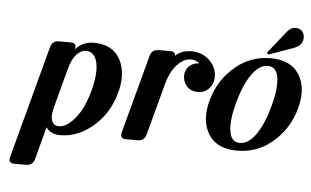

<svg xmlns="http://www.w3.org/2000/svg" viewBox="-59 -830 1823 1125"><g transform="rotate(5 852.0 -267.5)"><path d="M314.5 9.8Q259.3 9.8 231.9 -29.3L181.6 161.1Q171.4 200.2 131.8 200.2H63.5Q32.7 200.2 32.7 176.3Q32.7 170.4 35.2 161.1L211.4 -498Q221.7 -537.1 261.2 -537.1H329.1Q359.9 -537.1 359.9 -512.7Q359.9 -507.3 357.4 -498Q399.4 -546.9 466.3 -546.9Q576.7 -546.9 621.6 -463.4Q646 -417 646 -359.4Q646 -316.9 632.8 -268.6Q601.6 -152.3 520 -77.1Q426.3 9.8 314.5 9.8ZM424.8 -495.6Q393.6 -495.6 365.7 -464.8Q342.3 -439 325.7 -377.4L267.6 -159.7Q257.3 -122.1 257.3 -97.2Q257.3 -82 261.2 -72.3Q272 -41.5 303.2 -41.5Q351.6 -41.5 403.8 -107.9Q449.2 -166 476.6 -268.6Q494.1 -335.4 494.1 -385.3Q494.1 -409.2 490.2 -429.2Q475.1 -495.6 424.8 -495.6Z M702.6 0Q671.9 0 671.9 -24.4Q671.9 -31.7 673.8 -39.1L796.9 -498Q807.1 -537.1 846.7 -537.1H914.6Q945.3 -537.1 945.3 -512.7Q981.4 -546.9 1040 -546.9Q1112.3 -546.4 1156.2 -495.1Q1188.5 -457.5 1188.5 -409.7Q1188.5 -366.7 1161.1 -338.9Q1135.3 -312.5 1097.2 -312.5Q1056.2 -312.5 1032.2 -338.4Q1008.8 -363.8 1008.8 -399.4Q1008.8 -439 1037.1 -461.9Q1059.6 -480 1091.3 -480Q1070.8 -499 1041.3 -499Q1011.7 -499 986.8 -481Q928.2 -439.9 901.9 -343.3L820.3 -39.1Q810.1 0 771 0Z M1635.3 -736.3Q1667 -736.3 1680.7 -711.9Q1687.5 -699.7 1687.5 -682.6Q1687.5 -637.7 1634.3 -618.7L1488.3 -566.4L1481.4 -578.1L1584.5 -708Q1606.9 -736.3 1635.3 -736.3ZM1534.7 -268.6Q1556.2 -347.7 1556.2 -402.8Q1556.2 -421.9 1553.7 -437.5Q1543.9 -500.5 1492.7 -500.5Q1441.4 -500.5 1397.9 -437.5Q1355.5 -376.5 1325.7 -268.6Q1304.7 -192.4 1304.7 -134.3Q1304.7 -115.2 1307.1 -99.6Q1316.9 -36.6 1368.2 -36.6Q1419.4 -36.6 1462.9 -99.6Q1506.3 -162.6 1534.7 -268.6ZM1192.9 -60.5Q1157.2 -111.3 1157.2 -180.2Q1157.2 -221.2 1169.9 -268.6Q1204.1 -395.5 1304.7 -476.6Q1392.1 -546.9 1505.1 -546.9Q1618.2 -546.9 1668 -476.6Q1703.6 -425.8 1703.6 -356.9Q1703.6 -315.9 1690.9 -268.6Q1656.7 -141.6 1556.2 -60.5Q1469.2 9.8 1356 9.8Q1242.7 9.8 1192.9 -60.5Z"/></g></svg>

Font: Cursive Sans
Style: Bold
Weight: 700
Italic angle: -15°
Designer: Wojciech Kalinowski "wmk69" (wmk69@o2.pl)
Foundry: Wojciech Kalinowski "wmk69" (wmk69@o2.pl)
Version: Wersja 3.1.0; 2022-02-18